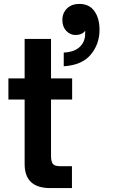

<svg xmlns="http://www.w3.org/2000/svg" viewBox="-20 -962 584 982"><path d="M237 0Q106 0 106 -123V-453H23V-561H106V-763H241V-561H349V-453H241V-164Q241 -138 249.5 -125Q258 -112 287 -112H348V0ZM306 -693Q354 -695 382 -717Q410 -739 415 -777Q416 -786 416 -805Q400 -783 366 -783Q339 -783 319 -804Q299 -825 299 -860Q299 -896 323 -919Q347 -942 386 -942Q436 -942 462.5 -905.5Q489 -869 489 -809Q489 -737 444.5 -683Q400 -629 306 -623Z"/></svg>

Font: Open Sauce One
Style: Bold
Weight: 700
Designer: Alfredo Marco Pradil
Foundry: Creative Sauce Fz LLC
Version: Version 1.477